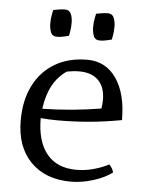

<svg xmlns="http://www.w3.org/2000/svg" viewBox="-50 -697 569 750"><g transform="rotate(5 234.5 -322.0)"><path d="M256 12Q156 12 98 -47Q40 -106 40 -209Q40 -289 69.5 -347Q99 -405 152.5 -436.5Q206 -468 279 -468Q351 -468 392.5 -408.5Q434 -349 434 -245Q370 -233 309 -227.5Q248 -222 184 -222Q152 -222 117 -225Q117 -134 157 -85Q197 -36 273 -36Q336 -36 400 -68Q413 -55 417 -38Q388 -16 343 -2Q298 12 256 12ZM120 -262Q236 -264 350 -283Q353 -301 353 -317Q353 -367 326.5 -393.5Q300 -420 251 -420Q238 -420 226 -418.5Q214 -417 203 -415Q134 -369 120 -262ZM321 -547Q302 -547 296 -562.5Q290 -578 290 -597Q290 -617 293.5 -633.5Q297 -650 297 -650Q297 -650 313.5 -653Q330 -656 343 -656Q360 -656 366.5 -641Q373 -626 373 -606Q373 -587 370 -571Q367 -555 367 -555Q367 -555 351 -551Q335 -547 321 -547ZM153 -547Q134 -547 128 -562.5Q122 -578 122 -597Q122 -617 125.5 -633.5Q129 -650 129 -650Q129 -650 145.5 -653Q162 -656 175 -656Q192 -656 198.5 -641Q205 -626 205 -606Q205 -587 202 -571Q199 -555 199 -555Q199 -555 183 -551Q167 -547 153 -547Z"/></g></svg>

Font: Mate
Style: Regular
Weight: 400
Designer: Eduardo Rodriguez Tunni
Foundry: Eduardo Rodriguez Tunni
Version: Version 1.003; ttfautohint (v1.8.4.7-5d5b);gftools[0.9.24]